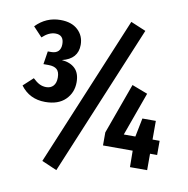

<svg xmlns="http://www.w3.org/2000/svg" viewBox="-90 -843 990 1013"><g transform="rotate(10 405.0 -336.5)"><path d="M290 -590Q290 -514 206 -494Q252 -490 277.5 -465Q303 -440 303 -392Q303 -336 265 -298.5Q227 -261 157 -261Q73 -261 25 -326L77 -374Q97 -355 113.5 -347Q130 -339 149 -339Q173 -339 187 -354.5Q201 -370 201 -399Q201 -430 186 -443Q171 -456 141 -456H114L125 -526H143Q168 -526 181 -539Q194 -552 194 -577Q194 -626 149 -626Q114 -626 79 -593L31 -644Q86 -701 163 -701Q223 -701 256.5 -669.5Q290 -638 290 -590ZM613 -722 278 83 197 48 532 -756ZM788 -88H750V0H658L657 -88H498V-158L596 -429L680 -397L596 -164H658L678 -264H750V-164H788Z"/></g></svg>

Font: Fira Sans Compressed SemiBold
Style: Regular
Weight: 600
Width: 1
Designer: bBox Type GmbH & Carrois Corporate GbR & Edenspiekermann AG
Foundry: bBox Type GmbH & Carrois Corporate GbR & Edenspiekermann AG
Version: Version 4.301